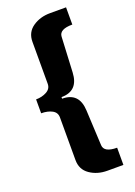

<svg xmlns="http://www.w3.org/2000/svg" viewBox="-167 -802 724 1027"><g transform="rotate(-20 194.5 -288.5)"><path d="M349 -737V-639Q275 -639 273 -598L263 -397Q258 -294 162 -294V-285Q258 -285 263 -182L273 20Q275 62 349 62V160H258Q201 160 159 131Q117 102 117 48V-195Q117 -223 92 -236.5Q67 -250 30 -250V-329Q64 -329 90.5 -343.5Q117 -358 117 -386V-625Q117 -679 159 -708Q201 -737 258 -737Z"/></g></svg>

Font: Archicoco
Style: Regular
Weight: 400
Designer: Hector Gatti
Foundry: Hector Gatti
Version: 1.002